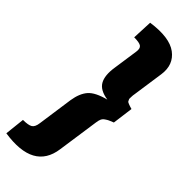

<svg xmlns="http://www.w3.org/2000/svg" viewBox="-336 -800 996 996"><g transform="rotate(45 162.5 -302.0)"><path d="M87 -657 92 -769Q218 -787 275.5 -744Q333 -701 322 -622L297 -449Q295 -439 295 -431Q295 -423 294.5 -417.5Q294 -412 297 -407.5Q300 -403 300.5 -400.5Q301 -398 307 -395.5Q313 -393 315 -392Q317 -391 326.5 -388Q336 -385 340 -384L325 -270Q305 -262 298.5 -259Q292 -256 281 -248.5Q270 -241 265.5 -230.5Q261 -220 259 -204L226 25Q202 199 -30 164L-18 54Q21 54 36.5 44.5Q52 35 56 4L84 -193Q93 -250 120 -281Q147 -312 217 -330Q157 -339 137 -374Q117 -409 127 -474L147 -612Q151 -638 138.5 -647.5Q126 -657 87 -657Z"/></g></svg>

Font: Exo 2.0 Extra Bold
Style: Italic
Weight: 800
Italic angle: -8°
Designer: Natanael Gama
Version: Version 1.001;PS 001.001;hotconv 1.0.70;makeotf.lib2.5.58329